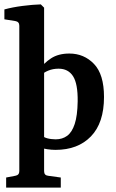

<svg xmlns="http://www.w3.org/2000/svg" viewBox="-25 -675 527 875"><path d="M228 8Q210 8 190 5Q170 2 152 -4L159 -64Q171 -50 189.5 -45Q208 -40 229 -40Q259 -40 281 -56Q303 -72 315.5 -110Q328 -148 329 -213Q330 -293 308 -327.5Q286 -362 242 -362Q216 -362 194.5 -353Q173 -344 163 -332L151 -354Q174 -387 207.5 -409Q241 -431 291 -431Q358 -431 403.5 -383.5Q449 -336 449 -233Q449 -115 389.5 -53.5Q330 8 228 8ZM176 -640V105Q176 124 194 126L252 134V180H3V134L45 126Q63 123 63 105V-558Q63 -576 45 -579L-5 -587V-632Q31 -642 77.5 -648Q124 -654 161 -655Z"/></svg>

Font: Yrsa SemiBold
Style: Regular
Weight: 600
Version: Version 2.004